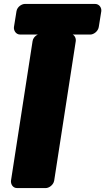

<svg xmlns="http://www.w3.org/2000/svg" viewBox="-20 -920 536 978"><path d="M213 38C229 38 252 23 256 0L366 -711C368 -727 358 -748 335 -748H189C173 -748 150 -734 146 -711L36 0C34 16 44 38 67 38ZM440 -744C456 -744 479 -759 483 -782L496 -863C498 -879 487 -900 464 -900H107C91 -900 68 -886 64 -863L51 -782C49 -766 60 -744 83 -744Z"/></svg>

Font: Asimov Print
Style: EIt
Weight: 500
Designer: Google
Version: Version 2.000980; 2014